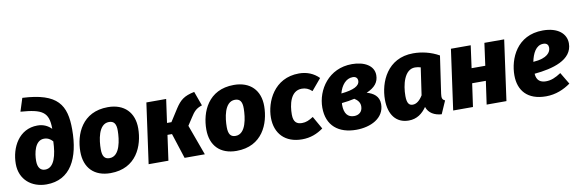

<svg xmlns="http://www.w3.org/2000/svg" viewBox="-53 -1207 5052 1672"><g transform="rotate(-10 2473.0 -370.5)"><path d="M252 19C464 19 554 -160 554 -414C554 -629 487 -745 174 -760L137 -644C329 -630 383 -597 384 -453V-449C354 -479 315 -500 261 -500C97 -500 18 -347 18 -203C18 -64 120 19 252 19ZM262 -110C222 -110 197 -138 197 -198C197 -266 217 -377 298 -377C331 -377 355 -362 374 -340C370 -221 344 -110 262 -110Z M818 19C1047 19 1121 -170 1122 -323C1123 -463 1038 -551 893 -551C665 -551 590 -364 590 -210C590 -67 674 19 818 19ZM832 -111C789 -111 769 -137 769 -200C769 -275 785 -422 880 -422C923 -422 944 -396 943 -333C942 -258 926 -111 832 -111Z M1657 -551C1564 -532 1530 -502 1487 -437L1416 -326H1377L1406 -533H1231L1157 0H1332L1363 -223H1403L1475 0H1654L1556 -269L1599 -335C1629 -382 1649 -407 1703 -424Z M1932 19C2161 19 2235 -170 2236 -323C2237 -463 2152 -551 2007 -551C1779 -551 1704 -364 1704 -210C1704 -67 1788 19 1932 19ZM1946 -111C1903 -111 1883 -137 1883 -200C1883 -275 1899 -422 1994 -422C2037 -422 2058 -396 2057 -333C2056 -258 2040 -111 1946 -111Z M2583 -551C2361 -551 2276 -352 2276 -214C2276 -73 2362 19 2512 19C2586 19 2646 -5 2700 -44L2636 -157C2598 -133 2571 -121 2536 -121C2491 -121 2460 -140 2460 -209C2460 -294 2483 -416 2584 -416C2616 -416 2644 -406 2673 -379L2758 -480C2713 -526 2653 -551 2583 -551Z M3051 -551C2845 -551 2732 -380 2732 -222C2732 -62 2835 19 2991 19C3116 19 3242 -38 3242 -165C3242 -234 3193 -267 3135 -283C3210 -315 3244 -358 3244 -420C3244 -505 3159 -551 3051 -551ZM3038 -438C3067 -438 3081 -422 3081 -399C3081 -353 3026 -326 2917 -315C2935 -384 2978 -438 3038 -438ZM3020 -250C3048 -232 3068 -209 3068 -176C3068 -125 3033 -102 2993 -102C2938 -102 2906 -138 2906 -216C2906 -221 2906 -227 2907 -232C2949 -236 2986 -242 3020 -250Z M3593 -551C3363 -551 3281 -350 3281 -196C3281 -65 3342 19 3455 19C3528 19 3577 -20 3614 -73C3632 -16 3685 11 3746 15L3796 -99C3769 -110 3768 -128 3772 -162L3820 -492C3748 -533 3667 -551 3593 -551ZM3587 -427C3607 -427 3620 -424 3637 -419L3602 -178C3575 -134 3545 -111 3513 -111C3485 -111 3462 -126 3462 -196C3462 -295 3493 -427 3587 -427Z M4146 0H4321L4395 -533H4220L4193 -335H4072L4099 -533H3924L3850 0H4025L4054 -205H4175Z M4944 -402C4944 -486 4873 -551 4739 -551C4508 -551 4428 -354 4428 -209C4428 -74 4505 19 4669 19C4755 19 4828 -13 4887 -55L4825 -159C4775 -126 4736 -110 4691 -110C4644 -110 4608 -130 4604 -192C4765 -207 4944 -253 4944 -402ZM4611 -296C4625 -366 4657 -436 4723 -436C4757 -436 4768 -416 4768 -394C4768 -357 4739 -304 4611 -296Z"/></g></svg>

Font: Fira Sans ExtraBold
Style: Italic
Weight: 800
Italic angle: -8°
Designer: bBox Type GmbH & Carrois Corporate GbR & Edenspiekermann AG
Foundry: bBox Type GmbH & Carrois Corporate GbR & Edenspiekermann AG
Version: Version 4.301;PS 004.301;hotconv 1.0.88;makeotf.lib2.5.64775